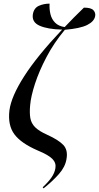

<svg xmlns="http://www.w3.org/2000/svg" viewBox="-20 -824 545 1057"><path d="M220 213 215 207Q248 176 264.5 151.5Q281 127 285 102Q290 73 268.5 51Q247 29 189 5Q96 -35 59 -85Q22 -135 32 -217Q42 -293 113 -404Q184 -515 322 -661Q242 -663 198 -682.5Q154 -702 161 -746Q167 -780 194 -792Q221 -804 253 -804Q251 -775 257.5 -747Q264 -719 283 -699.5Q302 -680 336 -675Q385 -727 442 -782Q481 -782 494 -768Q507 -754 504 -736Q499 -706 460 -686.5Q421 -667 337 -660Q277 -588 236 -510Q195 -432 172.5 -362.5Q150 -293 146 -245Q142 -203 147 -174Q152 -145 173.5 -123.5Q195 -102 240 -82Q302 -54 328.5 -26Q355 2 346 52Q339 95 304 134.5Q269 174 220 213Z"/></svg>

Font: Noto Serif Display SemiCondensed Medium
Style: Italic
Weight: 500
Width: 4
Italic angle: -12°
Designer: Monotype Design Team
Foundry: Monotype Imaging Inc.
Version: Version 2.009